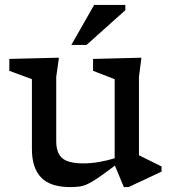

<svg xmlns="http://www.w3.org/2000/svg" viewBox="-20 -752 702 782"><path d="M209 -177Q209 -128.5 234 -107.5Q259 -86.5 319.5 -86.5Q351 -86.5 384.8 -92.5Q418.5 -98.5 447 -107.5V-429.5L359 -463.5V-512L556 -517L546 -439V-119.5L638 -74V-53L503.5 10H484.5L448 -77.5Q407.5 -47 381.8 -29.2Q356 -11.5 338 -3Q320 5.5 303.8 7.8Q287.5 10 266 10Q185 10 147.5 -29Q110 -68 110 -144.5V-429.5L18 -463.5V-512L220 -517L209 -439ZM270.5 -569 363.5 -732H490.5V-710.5L332.5 -569Z"/></svg>

Font: Newsreader 6pt
Style: Regular
Weight: 400
Designer: Hugues Gentile
Foundry: Production Type
Version: Version 1.003; ttfautohint (v1.8.3)